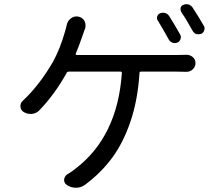

<svg xmlns="http://www.w3.org/2000/svg" viewBox="-20 -841 1040 904"><path d="M828.1 -678.7Q834 -668.9 830.1 -657.2Q826.2 -645.5 815.4 -640.6Q803.7 -635.7 792 -640.1Q780.3 -644.5 774.4 -655.3Q748 -703.1 723.6 -743.2Q716.8 -752 720.2 -763.2Q723.6 -774.4 733.4 -778.3Q745.1 -783.2 757.3 -779.8Q769.5 -776.4 776.4 -765.6Q801.8 -725.6 828.1 -678.7ZM336.9 -588.9Q335.9 -585.9 337.4 -584Q338.9 -582 341.8 -582H805.7Q832 -582 857.4 -583Q858.4 -583 859.4 -583Q875 -583 887.7 -572.3Q900.4 -561.5 900.4 -543.9Q900.4 -526.4 887.7 -514.6Q875 -502.9 858.4 -502.9Q858.4 -502.9 857.4 -502.9Q828.1 -503.9 805.7 -503.9H644.5Q636.7 -503.9 636.7 -497.1Q628.9 -371.1 594.7 -270Q560.5 -168.9 507.8 -97.7Q455.1 -26.4 379.9 29.3Q360.4 43 337.9 43Q314.5 43 294.9 30.3Q285.2 23.4 282.7 13.7Q280.3 3.9 284.7 -5.9Q289.1 -15.6 298.8 -21.5Q317.4 -32.2 333 -44.9Q533.2 -196.3 553.7 -497.1Q553.7 -503.9 546.9 -503.9H304.7Q296.9 -503.9 293.9 -498Q238.3 -397.5 165 -321.3Q150.4 -306.6 129.9 -304.7Q126 -304.7 123 -304.7Q106.4 -304.7 91.8 -313.5Q76.2 -322.3 76.2 -341.8Q76.2 -356.4 86.9 -366.2Q165 -438.5 230.5 -551.8Q263.7 -613.3 286.1 -692.4Q291 -708 293.9 -722.7Q297.9 -743.2 314.5 -754.9Q326.2 -763.7 340.8 -763.7Q344.7 -763.7 349.6 -762.7Q368.2 -758.8 377.9 -742.2Q382.8 -732.4 382.8 -721.7Q382.8 -714.8 380.9 -707Q375 -693.4 372.1 -682.6Q349.6 -618.2 336.9 -588.9ZM834 -783.2Q830.1 -790 830.1 -796.9Q830.1 -799.8 830.1 -803.7Q833 -814.5 843.8 -818.4Q850.6 -821.3 857.4 -821.3Q862.3 -821.3 867.2 -820.3Q878.9 -816.4 886.7 -805.7Q916 -760.7 939.5 -719.7Q943.4 -713.9 943.4 -707Q943.4 -703.1 941.4 -698.2Q938.5 -686.5 926.8 -681.6Q920.9 -679.7 914.1 -679.7Q909.2 -679.7 904.3 -680.7Q892.6 -685.5 886.7 -696.3Q858.4 -748 834 -783.2Z"/></svg>

Font: Gen Jyuu Gothic Regular
Style: Regular
Weight: 400
Designer: [Source Han Sans]
Ryoko NISHIZUKA  (kana & ideographs); Paul D. Hunt (Latin, Greek & Cyrillic); Wenlong ZHANG  (bopomofo
Version: Version 1.002.20150607